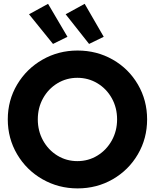

<svg xmlns="http://www.w3.org/2000/svg" viewBox="-20 -997 826 1024"><path d="M21.5 -360.4Q21.5 -461.9 71.3 -545.9Q121.1 -629.9 206.3 -678.7Q291.5 -727.5 393.6 -727.5Q496.6 -727.5 581.5 -679Q666.5 -630.4 715.6 -546.1Q764.6 -461.9 764.6 -360.4Q764.6 -258.3 715.3 -174.1Q666 -89.8 581.3 -41Q496.6 7.8 393.6 7.8Q292 7.8 206.5 -41Q121.1 -89.8 71.3 -174.3Q21.5 -258.8 21.5 -360.4ZM604.5 -360.4Q604.5 -422.4 576.4 -472.9Q548.3 -523.4 499.8 -552.7Q451.2 -582 392.6 -582Q334.5 -582 286.1 -552.7Q237.8 -523.4 209.7 -472.9Q181.6 -422.4 181.6 -360.4Q181.6 -298.8 209.5 -248Q237.3 -197.3 285.6 -167.5Q334 -137.7 392.6 -137.7Q451.7 -137.7 500 -167.5Q548.3 -197.3 576.4 -248Q604.5 -298.8 604.5 -360.4ZM134.8 -920.9 236.3 -976.6 339.8 -800.8 262.7 -762.7ZM330.1 -920.9 431.6 -976.6 533.2 -800.8 455.1 -762.7Z"/></svg>

Font: Reddit Sans Vanilla ExtraBold
Style: Regular
Weight: 800
Designer: Stephen Hutchings
Foundry: Reddit
Version: Version 1.013